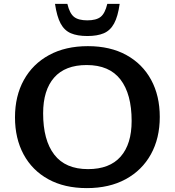

<svg xmlns="http://www.w3.org/2000/svg" viewBox="-20 -955 898 986"><path d="M431.5 -718Q546 -718 628.8 -672.5Q711.5 -627 756 -545.2Q800.5 -463.5 800.5 -354.5Q800.5 -245 755 -162.8Q709.5 -80.5 625.5 -34.8Q541.5 11 426 11Q311 11 228.2 -34.5Q145.5 -80 101.2 -162Q57 -244 57 -352.5Q57 -462 102.5 -544.2Q148 -626.5 232 -672.2Q316 -718 431.5 -718ZM432 -86.5Q543 -86.5 599.5 -150.8Q656 -215 656 -334Q656 -472 598.8 -546.5Q541.5 -621 425 -621Q314.5 -621 258 -556.5Q201.5 -492 201.5 -373Q201.5 -235 258.8 -160.8Q316 -86.5 432 -86.5ZM428.5 -850.5Q474.5 -850.5 497 -868.5Q519.5 -886.5 531 -935H594.5Q585.5 -870.5 566 -834.5Q546.5 -798.5 513 -784.2Q479.5 -770 428.5 -770Q377.5 -770 344 -784.2Q310.5 -798.5 291.2 -834.5Q272 -870.5 262.5 -935H326Q337.5 -886.5 360 -868.5Q382.5 -850.5 428.5 -850.5Z"/></svg>

Font: Newsreader Caption Medium
Style: Regular
Weight: 500
Designer: Hugues Gentile
Foundry: Production Type
Version: Version 1.001